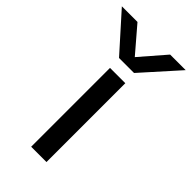

<svg xmlns="http://www.w3.org/2000/svg" viewBox="-335 -797 861 861"><g transform="rotate(45 95.5 -366.5)"><path d="M143.1 -560.1H47.9L-106.9 -732.9H-7.8L95.2 -612.8L199.2 -732.9H297.9ZM50.8 -500H147.9V0H50.8Z"/></g></svg>

Font: Overused Grotesk Medium
Style: Regular
Weight: 500
Version: Version 0.002